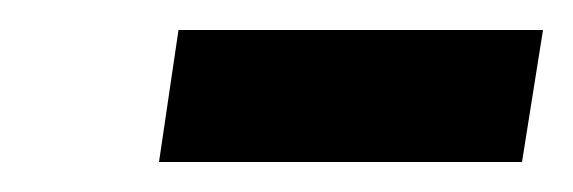

<svg xmlns="http://www.w3.org/2000/svg" viewBox="-20 -769 382 128"><path d="M328 -661H86L99 -749H342Z"/></svg>

Font: Fira Sans Extra Condensed Medium
Style: Italic
Weight: 500
Width: 3
Italic angle: -8°
Designer: Carrois Corporate & Edenspiekermann AG
Foundry: Carrois Corporate GbR & Edenspiekermann AG
Version: Version 4.203